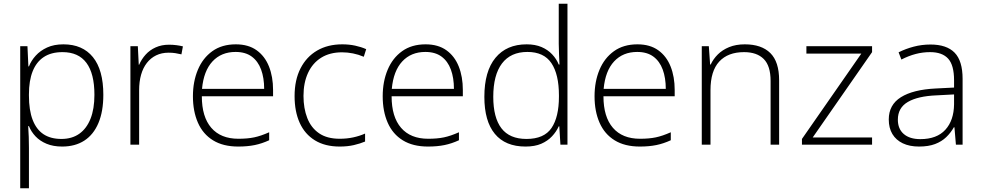

<svg xmlns="http://www.w3.org/2000/svg" viewBox="-20 -780 5292 1035"><path d="M322 -541Q425 -541 481 -472Q537 -403 537 -269Q537 -179 510.5 -116.5Q484 -54 434.5 -22Q385 10 315 10Q267 10 231 -5Q195 -20 171.5 -45Q148 -70 136 -100H132Q134 -72 135 -41.5Q136 -11 136 17V235H89V-531H128L133 -422H136Q148 -453 172.5 -480Q197 -507 234 -524Q271 -541 322 -541ZM317 -499Q256 -499 216 -472.5Q176 -446 156 -395.5Q136 -345 136 -272V-264Q136 -186 156 -134Q176 -82 214.5 -56.5Q253 -31 311 -31Q368 -31 407.5 -59Q447 -87 468 -140Q489 -193 489 -269Q489 -383 446 -441Q403 -499 317 -499Z M891 -539Q912 -539 931 -536.5Q950 -534 966 -530L958 -487Q941 -491 925 -493.5Q909 -496 889 -496Q851 -496 821.5 -481.5Q792 -467 771.5 -440.5Q751 -414 740.5 -377Q730 -340 730 -293V0H683V-531H723L728 -431H730Q743 -461 765 -485.5Q787 -510 819 -524.5Q851 -539 891 -539Z M1251 -541Q1319 -541 1363.5 -509Q1408 -477 1430 -421.5Q1452 -366 1452 -295V-261H1068Q1068 -150 1119 -91Q1170 -32 1265 -32Q1314 -32 1350 -39.5Q1386 -47 1431 -67V-24Q1392 -6 1353 2Q1314 10 1264 10Q1183 10 1128.5 -23.5Q1074 -57 1047 -118.5Q1020 -180 1020 -261Q1020 -340 1046.5 -403.5Q1073 -467 1124.5 -504Q1176 -541 1251 -541ZM1250 -500Q1173 -500 1125.5 -449Q1078 -398 1069 -301H1404Q1404 -360 1387.5 -405Q1371 -450 1337 -475Q1303 -500 1250 -500Z M1811 10Q1732 10 1677.5 -23.5Q1623 -57 1595.5 -118Q1568 -179 1568 -262Q1568 -349 1600 -411.5Q1632 -474 1689.5 -507.5Q1747 -541 1825 -541Q1862 -541 1894.5 -534Q1927 -527 1954 -515L1941 -474Q1913 -486 1883 -492Q1853 -498 1824 -498Q1758 -498 1711.5 -469Q1665 -440 1640.5 -387Q1616 -334 1616 -263Q1616 -196 1636.5 -143.5Q1657 -91 1700 -61.5Q1743 -32 1811 -32Q1850 -32 1884.5 -39.5Q1919 -47 1948 -60V-17Q1922 -6 1888 2Q1854 10 1811 10Z M2274 -541Q2342 -541 2386.5 -509Q2431 -477 2453 -421.5Q2475 -366 2475 -295V-261H2091Q2091 -150 2142 -91Q2193 -32 2288 -32Q2337 -32 2373 -39.5Q2409 -47 2454 -67V-24Q2415 -6 2376 2Q2337 10 2287 10Q2206 10 2151.5 -23.5Q2097 -57 2070 -118.5Q2043 -180 2043 -261Q2043 -340 2069.5 -403.5Q2096 -467 2147.5 -504Q2199 -541 2274 -541ZM2273 -500Q2196 -500 2148.5 -449Q2101 -398 2092 -301H2427Q2427 -360 2410.5 -405Q2394 -450 2360 -475Q2326 -500 2273 -500Z M2813 10Q2704 10 2647.5 -58.5Q2591 -127 2591 -258Q2591 -396 2651 -468.5Q2711 -541 2819 -541Q2865 -541 2899 -526.5Q2933 -512 2956.5 -487Q2980 -462 2992 -432H2996Q2995 -459 2993.5 -488.5Q2992 -518 2992 -544V-760H3039V0H3001L2995 -99H2992Q2979 -70 2955.5 -45Q2932 -20 2897.5 -5Q2863 10 2813 10ZM2818 -31Q2913 -31 2953 -90Q2993 -149 2993 -259V-266Q2993 -379 2952.5 -439.5Q2912 -500 2823 -500Q2733 -500 2686 -438Q2639 -376 2639 -258Q2639 -146 2683 -88.5Q2727 -31 2818 -31Z M3416 -541Q3484 -541 3528.5 -509Q3573 -477 3595 -421.5Q3617 -366 3617 -295V-261H3233Q3233 -150 3284 -91Q3335 -32 3430 -32Q3479 -32 3515 -39.5Q3551 -47 3596 -67V-24Q3557 -6 3518 2Q3479 10 3429 10Q3348 10 3293.5 -23.5Q3239 -57 3212 -118.5Q3185 -180 3185 -261Q3185 -340 3211.5 -403.5Q3238 -467 3289.5 -504Q3341 -541 3416 -541ZM3415 -500Q3338 -500 3290.5 -449Q3243 -398 3234 -301H3569Q3569 -360 3552.5 -405Q3536 -450 3502 -475Q3468 -500 3415 -500Z M3995 -541Q4085 -541 4132.5 -494Q4180 -447 4180 -347V0H4134V-344Q4134 -425 4097 -462Q4060 -499 3991 -499Q3904 -499 3857 -448Q3810 -397 3810 -294V0H3763V-531H3801L3808 -432H3811Q3825 -462 3849.5 -486.5Q3874 -511 3910.5 -526Q3947 -541 3995 -541Z M4681 0H4303V-31L4623 -491H4327V-531H4681V-499L4361 -39H4681Z M4996 -540Q5083 -540 5126 -496Q5169 -452 5169 -355V0H5133L5125 -94H5122Q5105 -64 5080.5 -40.5Q5056 -17 5020.5 -3.5Q4985 10 4934 10Q4883 10 4846.5 -7.5Q4810 -25 4790.5 -57.5Q4771 -90 4771 -136Q4771 -215 4836.5 -256Q4902 -297 5024 -303L5123 -308V-347Q5123 -429 5091 -464Q5059 -499 4994 -499Q4954 -499 4916 -489Q4878 -479 4839 -459L4824 -498Q4862 -517 4905.5 -528.5Q4949 -540 4996 -540ZM5029 -266Q4928 -262 4874 -230.5Q4820 -199 4820 -135Q4820 -85 4852 -57.5Q4884 -30 4941 -30Q5030 -30 5076 -80.5Q5122 -131 5123 -218V-271Z"/></svg>

Font: Noto Sans Oriya ExtraLight
Style: Regular
Weight: 250
Version: Version 2.003